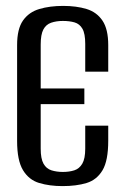

<svg xmlns="http://www.w3.org/2000/svg" viewBox="-20 -619 425 651"><path d="M192 12Q148 12 113 1.5Q78 -9 58 -42Q38 -75 38 -141V-466Q38 -521 58 -549.5Q78 -578 113.5 -588.5Q149 -599 194 -599Q239 -599 273.5 -588.5Q308 -578 327.5 -549Q347 -520 347 -466V-376H269V-470Q269 -505 259.5 -521.5Q250 -538 233 -543Q216 -548 193 -548Q171 -548 153.5 -542Q136 -536 127 -519Q118 -502 118 -468V-319H266V-266H118V-115Q118 -81 127.5 -64Q137 -47 154.5 -41.5Q172 -36 193 -36Q215 -36 232 -41.5Q249 -47 259 -64Q269 -81 269 -115V-193H347V-142Q347 -74 327.5 -41.5Q308 -9 273.5 1.5Q239 12 192 12Z"/></svg>

Font: Alumni Sans Medium
Style: Regular
Weight: 500
Designer: Robert E. Leuschke
Foundry: Robert E. Leuschke
Version: Version 1.018